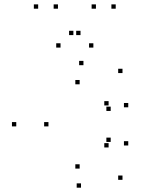

<svg xmlns="http://www.w3.org/2000/svg" viewBox="-20 -848 660 890"><path d="M547.8 -14.4V-34.4H527.8V-14.4ZM574.5 -173.6V-193.6H554.5V-173.6ZM493.1 -190.1V-210.1H473.1V-190.1ZM483.4 -164.5V-184.5H463.4V-164.5ZM349.2 -66.5V-86.5H329.2V-66.5ZM204.6 -262.1V-282.1H184.6V-262.1ZM349.2 -457.2V-477.2H329.2V-457.2ZM483.4 -359.2V-379.2H463.4V-359.2ZM493.1 -333.7V-353.7H473.1V-333.7ZM574.5 -350.6V-370.6H554.5V-350.6ZM547.8 -509.3V-529.3H527.8V-509.3ZM366.8 -545.8V-565.8H346.8V-545.8ZM55.4 -262.1V-282.1H35.4V-262.1ZM355.5 22V2H335.5V22ZM248.7 -807.7V-827.7H228.7V-807.7ZM353.2 -685.3V-705.3H333.2V-685.3ZM320.2 -685.3V-705.3H300.2V-685.3ZM424.7 -807.7V-827.7H404.7V-807.7ZM516.4 -807.7V-827.7H496.4V-807.7ZM412.8 -627.4V-647.4H392.8V-627.4ZM260.6 -627.4V-647.4H240.6V-627.4ZM156.9 -807.7V-827.7H136.9V-807.7Z"/></svg>

Font: Monaspace Xenon Dots Var
Style: Regular
Weight: 400
Designer: Riley Cran and the Lettermatic Team
Version: Version 1.100 (Monaspace Xenon Dots)